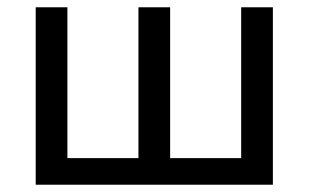

<svg xmlns="http://www.w3.org/2000/svg" viewBox="-20 -507 847 527"><path d="M78 0V-487H165V-73H360V-487H447V-73H642V-487H729V0Z"/></svg>

Font: Nunito Sans 12pt Medium
Style: Regular
Weight: 500
Designer: Vernon Adams
Foundry: Vernon Adams
Version: Version 3.101;gftools[0.9.27]